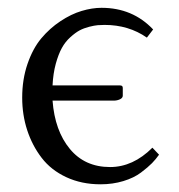

<svg xmlns="http://www.w3.org/2000/svg" viewBox="-20 -462 461 494"><path d="M115.2 -242.2H289.1Q295.9 -242.2 295.9 -235.8V-215.8Q295.9 -210 288.6 -206.5Q281.2 -203.1 272.9 -203.1H115.2Q121.1 -125.5 159.7 -78.9Q198.2 -32.2 263.2 -32.2Q322.3 -32.2 372.1 -82L389.2 -64Q381.3 -52.7 371.1 -42.2Q360.8 -31.7 342.8 -18.1Q324.7 -4.4 297.4 3.9Q270 12.2 238.8 12.2Q189.9 12.2 150.6 -6.1Q111.3 -24.4 87.2 -55.9Q63 -87.4 50 -127Q37.1 -166.5 37.1 -210.9Q37.1 -257.8 50.8 -297.6Q64.5 -337.4 86.2 -363.3Q107.9 -389.2 135.5 -407.5Q163.1 -425.8 189.9 -433.8Q216.8 -441.9 241.2 -441.9Q321.3 -441.9 374 -386.2L357.9 -365.2Q311 -397.9 249 -397.9Q239.7 -397.9 231.4 -397.2Q223.1 -396.5 209.5 -393.1Q195.8 -389.6 184.8 -383.8Q173.8 -377.9 160.9 -366.2Q147.9 -354.5 139.2 -338.6Q130.4 -322.8 123.5 -297.9Q116.7 -272.9 115.2 -242.2Z"/></svg>

Font: Linux Libertine Display G
Style: Regular
Weight: 400
Designer: Philipp H. Poll
Foundry: Philipp H. Poll
Version: Version 5.0.9